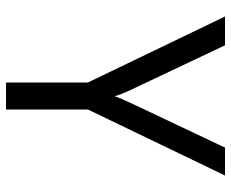

<svg xmlns="http://www.w3.org/2000/svg" viewBox="-85 -685 770 640"><g transform="rotate(90 300.0 -365.0)"><path d="M255 0V-273L35 -730H131L273 -430Q285 -405 292 -387.5Q299 -370 301 -362Q303 -370 310.5 -387.5Q318 -405 330 -430L472 -730H565L345 -273V0Z"/></g></svg>

Font: JetBrains Mono
Style: Regular
Weight: 400
Monospace: yes
Designer: Philipp Nurullin, Konstantin Bulenkov
Foundry: JetBrains
Version: Version 2.305